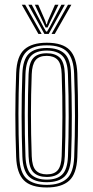

<svg xmlns="http://www.w3.org/2000/svg" viewBox="-20 -788 396 814"><path d="M178.2 6.8Q111 6.8 81 -23.8Q51 -54.2 48.5 -122.5Q45 -216.8 45 -302.1Q45 -387.5 48.5 -478.2Q51.2 -549.8 83.1 -578.2Q115 -606.8 178.2 -606.8Q245.5 -606.8 275.2 -576.1Q305 -545.5 307.8 -477.2Q311 -383 311 -297.5Q311 -212 307.8 -121.8Q305 -50.5 273.1 -21.9Q241.2 6.8 178.2 6.8ZM178.2 -4.2Q233.2 -4.2 262.5 -29.8Q291.8 -55.2 294.5 -121.8Q297.8 -212 297.9 -296Q298 -380 294.2 -476.5Q292 -537.8 266 -566.8Q240 -595.8 178.2 -595.8Q119.2 -595.8 91.6 -568.2Q64 -540.8 61.5 -475.5Q58.5 -394.8 58.2 -307.5Q58 -220.2 61.8 -122Q64.2 -55.5 93.5 -29.9Q122.8 -4.2 178.2 -4.2ZM178.2 -15.5Q125.5 -15.5 101.2 -40.8Q77 -66 74.8 -125Q71.8 -205.5 71.6 -295.8Q71.5 -386 74.8 -475.2Q77 -535.2 101.9 -559.9Q126.8 -584.5 178.2 -584.5Q227.5 -584.5 253.2 -561Q279 -537.5 281 -477.5Q284.2 -386.2 284.5 -300.1Q284.8 -214 281.5 -124.8Q279 -64.5 254.1 -40Q229.2 -15.5 178.2 -15.5ZM178.2 -26.5Q222.5 -26.5 244.2 -48.5Q266 -70.5 268.2 -125Q271 -201 271.2 -290Q271.5 -379 268 -474.5Q266.2 -529.8 244 -551.6Q221.8 -573.5 178.2 -573.5Q133.8 -573.5 111.9 -551.4Q90 -529.2 88 -474.8Q85.2 -398 84.9 -309.2Q84.5 -220.5 88 -125Q90 -69.2 112.6 -47.9Q135.2 -26.5 178.2 -26.5ZM178.2 -37.8Q142 -37.8 122.5 -56.6Q103 -75.5 101.2 -125.2Q95 -299 101.2 -474Q103 -521.8 121.2 -542Q139.5 -562.2 178.2 -562.2Q214.5 -562.2 233.8 -543.2Q253 -524.2 254.8 -474.5Q257.8 -387 257.9 -298.4Q258 -209.8 254.8 -125.8Q253 -77.2 234.5 -57.5Q216 -37.8 178.2 -37.8ZM178.2 -48.8Q210.5 -48.8 225.2 -66.9Q240 -85 241.5 -126.2Q244.2 -205.5 244.6 -291.6Q245 -377.8 241.5 -474Q240.2 -517.5 224.2 -534.4Q208.2 -551.2 178.2 -551.2Q145.5 -551.2 130.8 -532.9Q116 -514.5 114.5 -473.5Q111.2 -386.2 111.2 -303.6Q111.2 -221 114.5 -125.8Q116 -82.2 132 -65.5Q148 -48.8 178.2 -48.8ZM72.5 -767.8H86.8L156.5 -644.2H142.8ZM100.2 -767.8H114.8L164 -673.8L175.5 -654.2H179.5L191 -673.8L240.2 -767.8H254.8L186.5 -644.2H168.2ZM127.8 -767.8H142.2L172.2 -699L176.2 -685H178.8L182.8 -699L213 -767.8H227.8L190.2 -690.2L181.8 -671.5H173.2L164.5 -690.2ZM268.2 -767.8H282.5L212.2 -644.2H198.5Z"/></svg>

Font: Big Shoulders Inline Display
Style: Regular
Weight: 400
Designer: Patric King
Foundry: XO Type Co
Version: Version 1.000